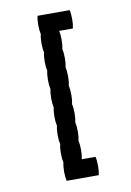

<svg xmlns="http://www.w3.org/2000/svg" viewBox="-83 -692 565 825"><g transform="rotate(-10 200.0 -280.0)"><path d="M280 0Q284 16 284 40Q284 63 280 80H140Q136 63 136 40Q136 16 140 0Q136 -17 136 -40Q136 -64 140 -80Q136 -97 136 -120Q136 -144 140 -160Q136 -177 136 -200Q136 -224 140 -240Q136 -257 136 -280Q136 -304 140 -320Q136 -337 136 -360Q136 -384 140 -400Q136 -417 136 -440Q136 -464 140 -480Q136 -497 136 -520Q136 -544 140 -560Q136 -577 136 -600Q136 -624 140 -640H280Q284 -624 284 -600Q284 -577 280 -560H220Q224 -544 224 -520Q224 -497 220 -480Q224 -464 224 -440Q224 -417 220 -400Q224 -384 224 -360Q224 -337 220 -320Q224 -304 224 -280Q224 -257 220 -240Q224 -224 224 -200Q224 -177 220 -160Q224 -144 224 -120Q224 -97 220 -80Q224 -64 224 -40Q224 -17 220 0Z"/></g></svg>

Font: VT323
Style: Regular
Weight: 400
Monospace: yes
Designer: Peter Hull
Version: Version 2.000